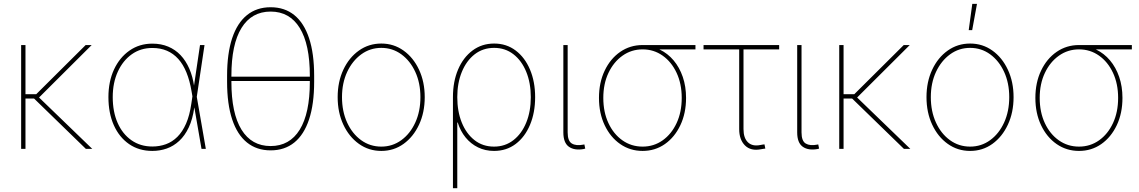

<svg xmlns="http://www.w3.org/2000/svg" viewBox="-20 -773 5916 997"><path d="M112.3 -539.1V0H89.8V-539.1ZM456.1 -539.1 177.2 -261.2H97.7V-283.7H168L424.8 -539.1ZM425.8 0 150.4 -267.6 176.8 -272.5 459 0Z M771 10.7Q701.7 10.7 650.4 -24.7Q599.1 -60.1 571 -123Q543 -186 543 -268.6Q543 -349.6 572 -412.1Q601.1 -474.6 652.6 -510.5Q704.1 -546.4 771 -546.4Q816.4 -546.4 853.3 -531Q890.1 -515.6 917.5 -486.8Q944.8 -458 962.9 -416.7Q981 -375.5 988.3 -323.7H994.1L1001.5 -272L1048.8 0H1026.4L974.6 -299.3Q965.3 -354.5 948.2 -396.5Q931.2 -438.5 905.8 -466.8Q880.4 -495.1 846.9 -509.5Q813.5 -523.9 771 -523.9Q710.4 -523.9 664.3 -491.2Q618.2 -458.5 591.8 -400.9Q565.4 -343.3 565.4 -268.6Q565.4 -192.4 590.8 -134.8Q616.2 -77.1 662.6 -44.7Q709 -12.2 771 -12.2Q808.6 -12.2 841.6 -24.2Q874.5 -36.1 901.1 -62.5Q927.7 -88.9 946.3 -131.3Q964.8 -173.8 973.6 -234.9L1018.6 -539.1H1042L1001.5 -268.1L994.6 -214.4H988.8Q980.5 -154.3 960.2 -111.3Q939.9 -68.4 910.6 -41.3Q881.3 -14.2 845.7 -1.7Q810.1 10.7 771 10.7Z M1385.3 7.8Q1313 7.8 1262.5 -33Q1211.9 -73.7 1185.5 -153.3Q1159.2 -232.9 1159.2 -348.1V-379.4Q1159.2 -495.1 1185.5 -574.5Q1211.9 -653.8 1262.5 -694.6Q1313 -735.4 1385.3 -735.4Q1458 -735.4 1508.3 -694.6Q1558.6 -653.8 1585 -574.5Q1611.3 -495.1 1611.3 -379.4V-348.1Q1611.3 -232.9 1585 -153.3Q1558.6 -73.7 1508.3 -33Q1458 7.8 1385.3 7.8ZM1385.3 -14.6Q1483.9 -14.6 1536.4 -99.6Q1588.9 -184.6 1588.9 -348.1V-379.4Q1588.9 -543 1536.4 -627.9Q1483.9 -712.9 1385.3 -712.9Q1286.6 -712.9 1234.1 -627.9Q1181.6 -543 1181.6 -379.4V-348.1Q1181.6 -184.6 1234.1 -99.6Q1286.6 -14.6 1385.3 -14.6ZM1169.9 -352.5V-375H1600.6V-352.5Z M1960 10.7Q1895 10.7 1843.8 -25.9Q1792.5 -62.5 1762.9 -125.7Q1733.4 -189 1733.4 -268.6Q1733.4 -348.1 1762.9 -411.1Q1792.5 -474.1 1843.8 -510.5Q1895 -546.9 1960 -546.9Q2024.4 -546.9 2075.4 -510.5Q2126.5 -474.1 2156 -410.9Q2185.5 -347.7 2185.5 -268.6Q2185.5 -189 2156 -125.7Q2126.5 -62.5 2075.7 -25.9Q2024.9 10.7 1960 10.7ZM1960 -11.7Q2018.1 -11.7 2064 -45.2Q2109.9 -78.6 2136.5 -136.7Q2163.1 -194.8 2163.1 -268.6Q2163.1 -341.8 2136.5 -399.7Q2109.9 -457.5 2064 -491Q2018.1 -524.4 1960 -524.4Q1901.9 -524.4 1855.7 -490.7Q1809.6 -457 1782.7 -399.4Q1755.9 -341.8 1755.9 -268.6Q1755.9 -194.8 1782.5 -136.7Q1809.1 -78.6 1855.2 -45.2Q1901.4 -11.7 1960 -11.7Z M2332 204.1V-268.6Q2332 -349.1 2358.6 -411.9Q2385.3 -474.6 2433.6 -510.7Q2481.9 -546.9 2545.9 -546.9Q2609.9 -546.9 2657.7 -510.7Q2705.6 -474.6 2732.2 -411.6Q2758.8 -348.6 2758.8 -268.6Q2758.8 -188 2732.2 -124.8Q2705.6 -61.5 2657.7 -25.4Q2609.9 10.7 2545.4 10.7Q2500 10.7 2462.4 -7.6Q2424.8 -25.9 2397.7 -59.1Q2370.6 -92.3 2356.9 -136.7H2354.5V204.1ZM2545.4 -11.7Q2603 -11.7 2646 -45.2Q2689 -78.6 2712.6 -136.5Q2736.3 -194.3 2736.3 -268.6Q2736.3 -342.3 2712.6 -400.1Q2689 -458 2646.2 -491.2Q2603.5 -524.4 2545.9 -524.4Q2487.8 -524.4 2444.8 -491Q2401.9 -457.5 2378.2 -399.7Q2354.5 -341.8 2354.5 -268.6Q2354.5 -194.3 2377.9 -136.5Q2401.4 -78.6 2444.1 -45.2Q2486.8 -11.7 2545.4 -11.7Z M3010.3 1Q2962.4 9.3 2933.8 -11.2Q2905.3 -31.7 2905.3 -85.4V-539.1H2927.7V-85.4Q2927.7 -40.5 2949.7 -27.6Q2971.7 -14.6 3009.3 -22Q3012.2 -22.9 3012 -22.7Q3011.7 -22.5 3014.6 -22.9L3019 -1Q3017.1 -1 3014.9 -0.5Q3012.7 0 3010.3 1Z M3316.9 10.7Q3252 10.7 3200.7 -24.9Q3149.4 -60.5 3119.9 -122.8Q3090.3 -185.1 3090.3 -264.6Q3090.3 -344.2 3119.9 -406.2Q3149.4 -468.3 3200.7 -503.7Q3252 -539.1 3316.9 -539.1H3591.3V-516.6H3372.6H3316.9Q3258.8 -516.6 3212.6 -483.9Q3166.5 -451.2 3139.6 -394.5Q3112.8 -337.9 3112.8 -264.6Q3112.8 -190.9 3139.4 -133.8Q3166 -76.7 3212.2 -44.2Q3258.3 -11.7 3316.9 -11.7Q3375 -11.7 3420.9 -44.2Q3466.8 -76.7 3493.4 -133.8Q3520 -190.9 3520 -264.6Q3520 -337.9 3493.4 -394.8Q3466.8 -451.7 3420.9 -484.1Q3375 -516.6 3316.9 -516.6V-535.2Q3365.2 -535.2 3406.2 -515.4Q3447.3 -495.6 3477.8 -459.5Q3508.3 -423.3 3525.4 -373.8Q3542.5 -324.2 3542.5 -264.6Q3542.5 -185.1 3512.9 -122.8Q3483.4 -60.5 3432.6 -24.9Q3381.8 10.7 3316.9 10.7Z M3931.6 2Q3878.4 12.2 3848.4 -17.8Q3818.4 -47.9 3818.4 -102.5V-516.6H3633.3V-539.1H4025.9V-516.6H3840.8V-102.5Q3840.8 -56.2 3864 -33.9Q3887.2 -11.7 3928.2 -20Q3933.6 -21 3939.2 -22Q3944.8 -22.9 3949.7 -23.4L3954.1 -1.5Q3948.7 -1 3942.9 0Q3937 1 3931.6 2Z M4224.6 1Q4176.8 9.3 4148.2 -11.2Q4119.6 -31.7 4119.6 -85.4V-539.1H4142.1V-85.4Q4142.1 -40.5 4164.1 -27.6Q4186 -14.6 4223.6 -22Q4226.6 -22.9 4226.3 -22.7Q4226.1 -22.5 4229 -22.9L4233.4 -1Q4231.4 -1 4229.2 -0.5Q4227.1 0 4224.6 1Z M4360.4 -539.1V0H4337.9V-539.1ZM4704.1 -539.1 4425.3 -261.2H4345.7V-283.7H4416L4672.9 -539.1ZM4673.8 0 4398.4 -267.6 4424.8 -272.5 4707 0Z M5017.6 10.7Q4952.6 10.7 4901.4 -25.9Q4850.1 -62.5 4820.6 -125.7Q4791 -189 4791 -268.6Q4791 -348.1 4820.6 -411.1Q4850.1 -474.1 4901.4 -510.5Q4952.6 -546.9 5017.6 -546.9Q5082 -546.9 5133.1 -510.5Q5184.1 -474.1 5213.6 -410.9Q5243.2 -347.7 5243.2 -268.6Q5243.2 -189 5213.6 -125.7Q5184.1 -62.5 5133.3 -25.9Q5082.5 10.7 5017.6 10.7ZM5017.6 -11.7Q5075.7 -11.7 5121.6 -45.2Q5167.5 -78.6 5194.1 -136.7Q5220.7 -194.8 5220.7 -268.6Q5220.7 -341.8 5194.1 -399.7Q5167.5 -457.5 5121.6 -491Q5075.7 -524.4 5017.6 -524.4Q4959.5 -524.4 4913.3 -490.7Q4867.2 -457 4840.3 -399.4Q4813.5 -341.8 4813.5 -268.6Q4813.5 -194.8 4840.1 -136.7Q4866.7 -78.6 4912.8 -45.2Q4959 -11.7 5017.6 -11.7ZM5010.3 -616.7 5028.8 -752.9H5053.2L5028.3 -616.7Z M5583 10.7Q5518.1 10.7 5466.8 -24.9Q5415.5 -60.5 5386 -122.8Q5356.4 -185.1 5356.4 -264.6Q5356.4 -344.2 5386 -406.2Q5415.5 -468.3 5466.8 -503.7Q5518.1 -539.1 5583 -539.1H5857.4V-516.6H5638.7H5583Q5524.9 -516.6 5478.8 -483.9Q5432.6 -451.2 5405.8 -394.5Q5378.9 -337.9 5378.9 -264.6Q5378.9 -190.9 5405.5 -133.8Q5432.1 -76.7 5478.3 -44.2Q5524.4 -11.7 5583 -11.7Q5641.1 -11.7 5687 -44.2Q5732.9 -76.7 5759.5 -133.8Q5786.1 -190.9 5786.1 -264.6Q5786.1 -337.9 5759.5 -394.8Q5732.9 -451.7 5687 -484.1Q5641.1 -516.6 5583 -516.6V-535.2Q5631.3 -535.2 5672.4 -515.4Q5713.4 -495.6 5743.9 -459.5Q5774.4 -423.3 5791.5 -373.8Q5808.6 -324.2 5808.6 -264.6Q5808.6 -185.1 5779.1 -122.8Q5749.5 -60.5 5698.7 -24.9Q5647.9 10.7 5583 10.7Z"/></svg>

Font: Inter 18pt Thin
Style: Regular
Weight: 250
Designer: Rasmus Andersson
Foundry: rsms
Version: Version 4.001;git-66647c0bb